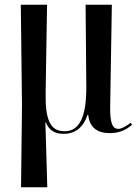

<svg xmlns="http://www.w3.org/2000/svg" viewBox="-20 -556 592 812"><path d="M69 236H180L172 -38H174C188 -4 212 10 250 10C300 10 334 -20 350 -70H353C359 -15 393 7 445 7C482 7 512 -5 538 -28L533 -37C513 -21 493 -11 480 -11C458 -11 444 -31 446 -109L453 -536H342L345 -191C346 -57 314 -1 253 -1C192 -1 171 -49 173 -166L179 -536H68L73 -112Z"/></svg>

Font: Noto Serif Display Condensed Medium
Style: Regular
Weight: 500
Width: 3
Designer: Monotype Design Team
Foundry: Monotype Imaging Inc.
Version: Version 2.009